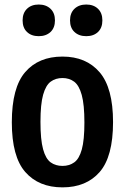

<svg xmlns="http://www.w3.org/2000/svg" viewBox="-20 -798 538 828"><path d="M249.5 10Q147 10 89 -56.2Q31 -122.5 31 -270.5Q31 -420.5 88.8 -487.2Q146.5 -554 249.5 -554Q351.5 -554 409.5 -486.5Q467.5 -419 467.5 -271.5Q467.5 -122.5 409.8 -56.2Q352 10 249.5 10ZM249.5 -82.5Q279 -82.5 300.2 -97.8Q321.5 -113 332.8 -153.5Q344 -194 344 -269.5Q344 -347 332.5 -388.5Q321 -430 299.8 -445.8Q278.5 -461.5 249.5 -461.5Q220 -461.5 198.8 -446Q177.5 -430.5 166 -389.5Q154.5 -348.5 154.5 -272.5Q154.5 -195.5 165.8 -154.5Q177 -113.5 198.2 -98Q219.5 -82.5 249.5 -82.5ZM352 -642Q320.5 -642 301.2 -660Q282 -678 282 -710Q282 -742 301.2 -760.2Q320.5 -778.5 352 -778.5Q383.5 -778.5 402.5 -760.2Q421.5 -742 421.5 -710Q421.5 -678 402.5 -660Q383.5 -642 352 -642ZM147 -642Q115.5 -642 96.5 -660Q77.5 -678 77.5 -710Q77.5 -742 96.5 -760.2Q115.5 -778.5 147 -778.5Q178.5 -778.5 197.8 -760.2Q217 -742 217 -710Q217 -678 197.8 -660Q178.5 -642 147 -642Z"/></svg>

Font: Encode Sans Cnd SmBold
Style: Regular
Weight: 600
Width: 3
Designer: Multiple Designers
Foundry: Impallari Type
Version: Version 3.002; ttfautohint (v1.8.3) -l 8 -r 50 -G 200 -x 14 